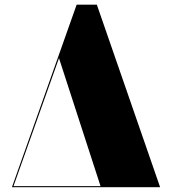

<svg xmlns="http://www.w3.org/2000/svg" viewBox="-20 -784 720 804"><path d="M385.5 -764.5H301L30 0H650.5ZM227 -540.5 401 -4.5H36.5Z"/></svg>

Font: Bodoni* 36pt Fatface
Style: Regular
Weight: 900
Version: Version 2.3